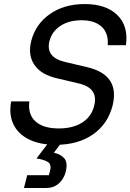

<svg xmlns="http://www.w3.org/2000/svg" viewBox="-20 -705 644 948"><path d="M255.8 10Q176.7 10 122.9 -16.7Q69.2 -43.3 46.2 -91.3Q23.3 -139.2 35 -204.2H125Q116.7 -140 155.4 -105.4Q194.2 -70.8 270 -70.8Q340.8 -70.8 386.7 -100.4Q432.5 -130 445 -183.3Q467.5 -270.8 367.5 -293.3L261.7 -318.3Q183.3 -335.8 150 -384.6Q116.7 -433.3 134.2 -502.5Q155 -585 225.4 -635Q295.8 -685 398.3 -685Q504.2 -685 559.6 -630.4Q615 -575.8 601.7 -481.7H511.7Q516.7 -540.8 482.1 -572.9Q447.5 -605 382.5 -605Q320.8 -605 278.8 -577.5Q236.7 -550 224.2 -502.5Q204.2 -421.7 300.8 -399.2L410.8 -373.3Q573.3 -335 535.8 -183.3Q512.5 -92.5 438.8 -41.2Q365 10 255.8 10ZM98.3 223.3 114.2 160H221.7L227.5 136.7Q235 105.8 215.4 94.2Q195.8 82.5 160 77.5L238.3 -25H301.7L245.8 49.2Q279.2 55.8 297.5 76.7Q315.8 97.5 304.2 145Q295 179.2 270 201.2Q245 223.3 207.5 223.3Z"/></svg>

Font: Funnel Sans
Style: Italic
Weight: 400
Italic angle: -14.036°
Version: Version 1.000; Beta; Release 5; Build 24; ttfautohint (v1.8.